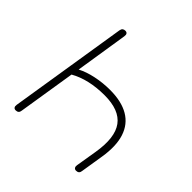

<svg xmlns="http://www.w3.org/2000/svg" viewBox="-186 -867 1028 1028"><g transform="rotate(45 328.5 -352.5)"><path d="M61 -19 168 -690Q170 -701 176 -706Q182 -711 192 -711Q202 -711 206.5 -704.5Q211 -698 209 -686L162 -387Q200 -407 252 -418Q304 -429 358 -429Q445 -429 499.5 -397Q554 -365 574.5 -302Q595 -239 580 -146L559 -15Q558 -5 552 0.5Q546 6 535 6Q525 6 520.5 -1Q516 -8 518 -19L538 -140Q559 -267 514.5 -327.5Q470 -388 358 -388Q237 -388 154 -341L102 -15Q101 -5 95 0.5Q89 6 78 6Q68 6 63.5 -0.5Q59 -7 61 -19Z"/></g></svg>

Font: SN Pro Thin
Style: Italic
Weight: 200
Italic angle: -9°
Designer: Tobias Whetton
Foundry: Supernotes
Version: Version 1.003;Glyphs 3.3 (3324)